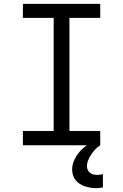

<svg xmlns="http://www.w3.org/2000/svg" viewBox="-20 -755 640 998"><path d="M99 0V-74H259V-662H99V-735H501V-662H341V-74H501V0ZM479 223Q465 223 450 220.5Q435 218 421.5 213.5Q408 209 395 201Q382 193 373 181.5Q364 170 359.5 155.5Q355 141 355 127Q355 98 368.5 71.5Q382 45 402.5 24.5Q423 4 448.5 -10.5Q474 -25 501 -35V0Q487 9 475.5 21Q464 33 454.5 47.5Q445 62 438.5 77.5Q432 93 432 110Q432 120 436.5 129Q441 138 449 144Q457 150 467 152Q477 154 487 154Q494 154 501.5 153Q509 152 515 150V219Q507 221 497.5 222Q488 223 479 223Z"/></svg>

Font: Nova Nerd Font
Style: Regular
Weight: 400
Designer: Belleve Invis
Foundry: Belleve Invis
Version: Version 24.1.4; ttfautohint (v1.8.4);Nerd Fonts 3.1.1